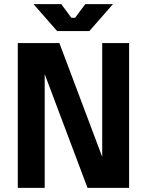

<svg xmlns="http://www.w3.org/2000/svg" viewBox="-20 -908 710 928"><path d="M66 0H196V-550L403 0H604V-700H474V-150L267 -700H66ZM142 -888 256 -758H412L526 -888H392L343 -822H325L276 -888Z"/></svg>

Font: Meta Space
Style: Bold
Weight: 700
Designer: Meta Pool / Florian Karsten
Foundry: Meta Pool / Florian Karsten
Version: Version 2.000;Glyphs 3.1.1 (3137)